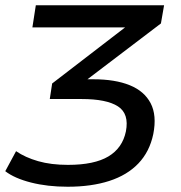

<svg xmlns="http://www.w3.org/2000/svg" viewBox="-40 -517 689 729"><path d="M217 192Q140 192 77.5 176Q15 160 -20 133L21 57Q56 81 105 95Q154 109 218 109Q318 109 371.5 77Q425 45 438 -18Q451 -85 408 -113Q365 -141 270 -141H149L158 -200L474 -443L467 -413H83L96 -497H583L571 -428L271 -200L254 -216H314Q397 -216 452.5 -193.5Q508 -171 532 -125Q556 -79 542 -8Q528 59 485.5 103.5Q443 148 375 170Q307 192 217 192Z"/></svg>

Font: Nunito Sans 7pt SemiExpanded Medium
Style: Italic
Weight: 500
Width: 6
Italic angle: -9°
Designer: Vernon Adams
Foundry: Vernon Adams
Version: Version 3.101;gftools[0.9.27]